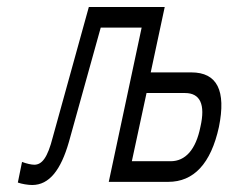

<svg xmlns="http://www.w3.org/2000/svg" viewBox="-20 -520 653 549"><path d="M177 -114 268 -441H385L291 0H461C534 0 583 -52 606 -157C627 -261 601 -313 527 -313H411L451 -500H234L131 -128C116 -69 100 -49 78 -49C70 -49 56 -52 43 -57L31 2C42 6 60 9 72 9C121 9 154 -34 177 -114ZM357 -59 399 -254H509C552 -254 568 -222 553 -157C540 -92 510 -59 468 -59Z"/></svg>

Font: LT Wave Mono Light
Style: Italic
Weight: 300
Designer: Daniel Lyons
Version: Version 2.5 (Glyphs App)